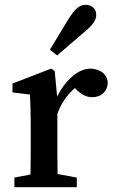

<svg xmlns="http://www.w3.org/2000/svg" viewBox="-20 -780 480 800"><path d="M218 -378Q246 -432 283 -463Q320 -494 358 -494Q379 -494 401 -482Q423 -470 429 -439Q429 -410 411 -392.5Q393 -375 364 -375Q329 -375 297 -408L292 -413Q269 -393 250.5 -367Q232 -341 219 -306V-210Q219 -178 219 -135.5Q219 -93 220 -55L300 -40V0H40V-40L107 -53Q108 -90 108 -133.5Q108 -177 108 -210V-264Q108 -305 107 -330.5Q106 -356 105 -386L32 -395V-432L193 -494L208 -484ZM260 -692Q283 -730 300 -745Q317 -760 337 -760Q355 -760 368 -749Q381 -738 381 -717Q381 -702 370 -685.5Q359 -669 325 -641L218 -549L188 -573Z"/></svg>

Font: Source Serif Pro Semibold
Style: Regular
Weight: 600
Designer: Frank Grießhammer
Foundry: Adobe Systems Incorporated
Version: Version 1.014;PS Version 1.0;hotconv 1.0.73;makeotf.lib2.5.5